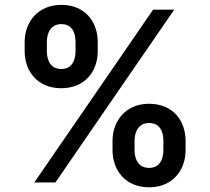

<svg xmlns="http://www.w3.org/2000/svg" viewBox="-20 -768 884 808"><path d="M83.8 -552.6C83.8 -468 137.8 -396.7 237.9 -396.7C337 -396.7 391.3 -467.3 391.3 -552.6V-590.9C391.3 -676.1 338.4 -747.5 237.9 -747.5C139.9 -747.5 83.8 -676.1 83.8 -590.9ZM124.3 0H213.1L713.1 -727.3H624.3ZM177.2 -590.9C177.2 -628.2 192.8 -666.5 237.9 -666.5C284.8 -666.5 297.9 -628.6 297.9 -590.9V-552.6C297.9 -514.9 283.4 -477.6 237.9 -477.6C192.5 -477.6 177.2 -514.9 177.2 -552.6ZM453.5 -136.4C453.5 -51.8 507.5 20.2 607.2 20.2C706.7 20.2 761 -51.8 761 -136.4V-174.7C761 -259.9 708.1 -331.3 607.2 -331.3C508.9 -331.3 453.5 -259.2 453.5 -174.7ZM546.2 -174.7C546.2 -212.4 562.5 -250.4 607.2 -250.4C654.1 -250.4 667.6 -212.4 667.6 -174.7V-136.4C667.6 -98.7 652.7 -61.4 607.2 -61.4C561.8 -61.4 546.2 -99.1 546.2 -136.4Z"/></svg>

Font: RA Gorm Semi Bold
Style: Regular
Weight: 600
Designer: Rasmus Andersson
Foundry: rsms
Version: Version 3.000;hotconv 1.0.109;makeotfexe 2.5.65596